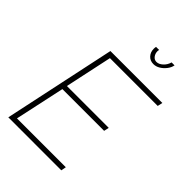

<svg xmlns="http://www.w3.org/2000/svg" viewBox="-263 -1032 1145 1145"><g transform="rotate(45 309.5 -460.0)"><path d="M181 -710H619L612 -678H209L145 -379H498L491 -347H139L71 -32H483L477 0H30ZM421 -858Q441 -858 460.5 -876Q480 -894 487 -920H512Q508 -898 492.5 -878.5Q477 -859 457.5 -847.5Q438 -836 417 -836Q389 -836 371.5 -855Q354 -874 354 -903Q354 -907 354.5 -911Q355 -915 356 -920H382Q381 -917 380.5 -913.5Q380 -910 380 -908Q380 -888 391.5 -873Q403 -858 421 -858Z"/></g></svg>

Font: Raleway Thin ExtraLight
Style: Italic
Weight: 250
Italic angle: -12°
Version: Version 4.026